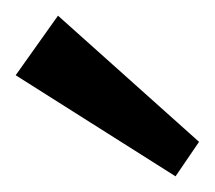

<svg xmlns="http://www.w3.org/2000/svg" viewBox="-20 -811 274 245"><path d="M234 -630 204 -586 0 -715 54 -791Z"/></svg>

Font: Pathway Extreme SemiCondensed Medium
Style: Regular
Weight: 500
Width: 4
Version: Version 1.001;gftools[0.9.26]